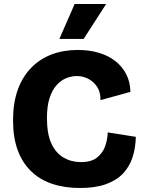

<svg xmlns="http://www.w3.org/2000/svg" viewBox="-20 -923 725 957"><path d="M379 14Q301 14 239 -7Q177 -28 133.5 -71Q90 -114 67.5 -176.5Q45 -239 45 -323Q45 -409 68 -474Q91 -539 134.5 -584Q178 -629 237 -651.5Q296 -674 368 -674Q425 -674 472.5 -660Q520 -646 555 -618.5Q590 -591 609.5 -552.5Q629 -514 630 -465L481 -424Q481 -465 463.5 -491Q446 -517 419.5 -530.5Q393 -544 362 -544Q337 -544 310.5 -533.5Q284 -523 262 -498.5Q240 -474 227 -434Q214 -394 214 -334Q214 -256 236 -208Q258 -160 297 -137.5Q336 -115 383 -115Q435 -115 463.5 -137.5Q492 -160 504 -194Q516 -228 517 -263L657 -241Q656 -187 641 -140Q626 -93 593.5 -58.5Q561 -24 508 -5Q455 14 379 14ZM397 -729H276L352 -903H509Z"/></svg>

Font: Bricolage Grotesque ExtraBold
Style: Regular
Weight: 800
Designer: Mathieu Triay
Foundry: Atelier Triay
Version: Version 1.001;gftools[0.9.33.dev8+g029e19f]